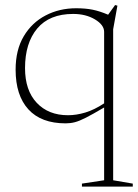

<svg xmlns="http://www.w3.org/2000/svg" viewBox="-20 -468 534 744"><path d="M494.5 243.5V255H297.5V243.5L383.5 230.5V-51.5Q338.5 -25 313 -12Q287.5 1 270.2 5.5Q253 10 234.5 10Q139.5 10 90 -44.2Q40.5 -98.5 40.5 -198Q40.5 -274.5 72 -327.5Q103.5 -380.5 156.8 -408.2Q210 -436 275 -436Q311 -436 338.5 -430.5Q366 -425 399 -411L426 -448.5L435 -446L418.5 -354.5V230.5ZM77 -204Q77 -118 122.2 -69.8Q167.5 -21.5 243.5 -21.5Q276 -21.5 310.8 -32Q345.5 -42.5 383.5 -67.5V-344.5Q383.5 -371.5 348 -392.8Q312.5 -414 263.5 -414Q171.5 -414 124.2 -357.5Q77 -301 77 -204Z"/></svg>

Font: Newsreader 16pt ExtraLight
Style: Regular
Weight: 275
Designer: Hugues Gentile
Foundry: Production Type
Version: Version 1.003; ttfautohint (v1.8.3)